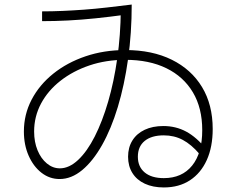

<svg xmlns="http://www.w3.org/2000/svg" viewBox="-20 -786 1040 844"><path d="M700 38Q652 38 616.5 21.5Q581 5 562 -25.5Q543 -56 543 -97Q543 -138 562 -168.5Q581 -199 616 -215.5Q651 -232 698 -232Q753 -232 798.5 -207.5Q844 -183 887 -130L857 -109Q821 -151 783.5 -171Q746 -191 700 -191Q646 -191 616 -166.5Q586 -142 586 -97Q586 -53 616 -28Q646 -3 700 -3Q780 -3 824.5 -58Q869 -113 869 -214Q869 -311 828 -380Q787 -449 711.5 -486Q636 -523 531 -523Q446 -523 373.5 -498.5Q301 -474 246 -431Q191 -388 160.5 -331Q130 -274 130 -208Q130 -162 145 -125.5Q160 -89 186 -67.5Q212 -46 243 -46Q284 -46 323.5 -83Q363 -120 396.5 -186Q430 -252 455.5 -339.5Q481 -427 495.5 -529.5Q510 -632 511 -741L529 -721Q463 -712 400.5 -705.5Q338 -699 279.5 -696Q221 -693 165 -693V-736Q209 -736 255 -738Q301 -740 349 -743.5Q397 -747 449.5 -753Q502 -759 559 -766Q559 -641 543 -526.5Q527 -412 498 -316Q469 -220 429 -149Q389 -78 341.5 -38.5Q294 1 242 1Q198 1 162.5 -26.5Q127 -54 106 -101.5Q85 -149 85 -208Q85 -283 119 -348Q153 -413 214 -462Q275 -511 356 -538.5Q437 -566 531 -566Q649 -566 735 -523.5Q821 -481 868 -403.5Q915 -326 915 -219Q915 -140 889 -82.5Q863 -25 815 6.5Q767 38 700 38Z"/></svg>

Font: M PLUS 2 Light
Style: Regular
Weight: 300
Designer: Coji Morishita
Foundry: UNDERFOREST DESIGN
Version: Version 1.001